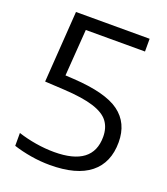

<svg xmlns="http://www.w3.org/2000/svg" viewBox="-137 -836 819 942"><g transform="rotate(20 272.0 -365.0)"><path d="M232.5 9.5Q183 9.5 133.8 1.2Q84.5 -7 41.5 -21V-88Q86.5 -73.5 135.2 -65.5Q184 -57.5 231 -57.5Q432 -57.5 432 -209.5Q432 -257 408.2 -288.8Q384.5 -320.5 327.8 -338.5Q271 -356.5 172.5 -362L71.5 -367.5L97 -740H481.5V-673.5H172.5L155 -430L198 -427.5Q368 -417.5 440.2 -364.2Q512.5 -311 512.5 -210.5Q512.5 -103.5 442 -47Q371.5 9.5 232.5 9.5Z"/></g></svg>

Font: Encode Sans SmExp
Style: Regular
Weight: 400
Width: 6
Designer: Multiple Designers
Foundry: Impallari Type
Version: Version 3.002; ttfautohint (v1.8.3) -l 8 -r 50 -G 200 -x 14 